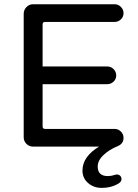

<svg xmlns="http://www.w3.org/2000/svg" viewBox="-20 -703 663 922"><path d="M376 116.2Q376 47.9 459 -1L460 1H138.7Q120.1 1 106.9 -12.2Q93.8 -25.4 93.8 -43.9V-636.7Q93.8 -655.3 106.9 -668.9Q120.1 -682.6 138.7 -682.6H530.3Q547.9 -682.6 560.5 -669.9Q573.2 -657.2 573.2 -639.6Q573.2 -622.1 560.5 -609.9Q547.9 -597.7 530.3 -597.7H196.3Q184.6 -597.7 184.6 -585.9V-383.8H495.1Q512.7 -383.8 525.4 -371.1Q538.1 -358.4 538.1 -340.8Q538.1 -323.2 525.4 -311Q512.7 -298.8 495.1 -298.8H184.6V-95.7Q184.6 -84 196.3 -84H530.3Q547.9 -84 560.5 -71.3Q573.2 -58.6 573.2 -41Q573.2 -12.7 544.9 -1Q505.9 14.6 477.5 41Q449.2 67.4 449.2 96.7Q449.2 142.6 498 142.6Q513.7 142.6 532.2 136.7L535.2 135.7L541 134.8Q550.8 134.8 557.1 141.1Q563.5 147.5 563.5 157.2Q563.5 168 552.7 175.8Q517.6 199.2 467.8 199.2Q429.7 199.2 402.8 175.8Q376 152.3 376 116.2Z"/></svg>

Font: jf-openhuninn-2.1
Style: Regular
Weight: 400
Designer: [Kosugi Maru]
Designed by MOTOYA      

[Varela Round]
Joe Prince (Latin component); Avraham Cornfeld (Hebrew component)
Foundry: justfont Co., Ltd.
Version: 2.1